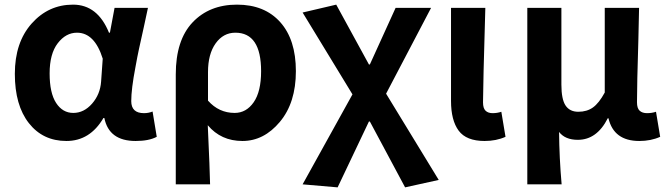

<svg xmlns="http://www.w3.org/2000/svg" viewBox="-20 -594 2879 828"><path d="M426 -85Q368 14 266.5 14Q165 14 104.5 -63Q44 -140 44 -275.5Q44 -411 116.5 -492.5Q189 -574 295 -574Q401 -574 450 -453H454L474 -560H618Q615 -544 600.5 -478.5Q586 -413 579.5 -383.5Q573 -354 564 -304Q546 -210 546 -158Q546 -106 601 -106Q620 -106 638 -113L656 -4Q622 14 565 14Q450 14 430 -85ZM416 -242 423 -341Q388 -453 312 -453Q264 -453 229 -407.5Q194 -362 194 -277.5Q194 -193 222 -150Q250 -107 296 -107Q342 -107 377 -147Q412 -187 416 -242Z M738 201V-273Q738 -421 810.5 -497.5Q883 -574 1002 -574Q1121 -574 1188.5 -498.5Q1256 -423 1256 -287Q1256 -151 1187 -68.5Q1118 14 1025.5 14Q933 14 876 -54Q885 143 886 201ZM992 -107Q1042 -107 1074 -153Q1106 -199 1106 -287Q1106 -453 995 -453Q943 -453 910 -407Q877 -361 877 -283V-160Q924 -107 992 -107Z M1436 214 1285 201 1500 -187 1285 -540 1430 -574 1571 -316H1575L1686 -560H1839L1645 -190L1872 182L1727 214L1575 -70H1571Z M2073 -560Q2063 -220 2063 -153Q2063 -127 2074 -116.5Q2085 -106 2104.5 -106Q2124 -106 2142 -112L2160 -4Q2120 14 2070 14Q1991 14 1958 -30.5Q1925 -75 1925 -159V-560Z M2254 201V-560H2401V-229Q2401 -166 2419 -139Q2437 -112 2474 -112Q2511 -112 2537 -130.5Q2563 -149 2588 -195V-560H2736Q2735 -514 2733 -424Q2727 -228 2727 -153Q2727 -127 2738.5 -116.5Q2750 -106 2770.5 -106Q2791 -106 2809 -112L2827 -4Q2787 14 2737 14Q2627 14 2604 -84H2601Q2554 9 2472 9Q2417 9 2391 -25Q2392 88 2402 201Z"/></svg>

Font: Swei Fan Sans CJK TC
Style: Bold
Weight: 700
Version: Version 2.130